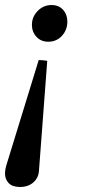

<svg xmlns="http://www.w3.org/2000/svg" viewBox="-22 -501 352 764"><path d="M166 -259 133 179Q131 207 110.5 225Q90 243 58 243Q27 243 12.5 227.5Q-2 212 -2 190Q-2 174 3.5 156Q9 138 13 125L132 -262Q148 -262 166 -259ZM170 -335Q141 -335 123 -354.5Q105 -374 105 -402Q105 -434 128 -457.5Q151 -481 183 -481Q212 -481 229 -462Q246 -443 246 -415Q246 -382 224.5 -358.5Q203 -335 170 -335Z"/></svg>

Font: Tiro Devanagari Marathi
Style: Italic
Weight: 400
Italic angle: -11°
Designer: Devanagari: John Hudson & Fiona Ross, assisted by Paul Hanslow. Latin: John Hudson with Paul Hanslow, assisted by Kaja S
Foundry: Tiro Typeworks Ltd.
Version: Version 1.52